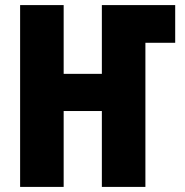

<svg xmlns="http://www.w3.org/2000/svg" viewBox="-20 -734 726 754"><path d="M59 -714H230V-444H380V-714H668V-566H551V0H380V-298H230V0H59Z"/></svg>

Font: Noto Sans UI CondBlack
Style: Regular
Weight: 900
Width: 3
Designer: Monotype Design Team
Foundry: Monotype Imaging Inc.
Version: Version 1.001